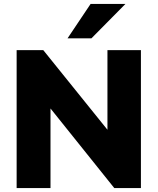

<svg xmlns="http://www.w3.org/2000/svg" viewBox="-20 -961 805 981"><path d="M65 0V-705H201L558 -262H529V-705H700V0H564L209 -443H238V0ZM325 -765 443 -941H621L447 -765Z"/></svg>

Font: Mulish ExtraLight Black
Style: Regular
Weight: 900
Version: Version 3.603